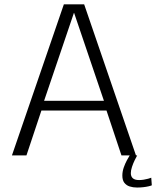

<svg xmlns="http://www.w3.org/2000/svg" viewBox="-20 -696 700 860"><path d="M33.5 0H98.5L165.5 -201H457L524 0H589L357 -676.5H266ZM177.5 -244.5 311 -638H312L445.5 -244.5ZM594 144Q608 144 621.5 142.5Q635 141 645.5 138.5Q656 136 660 134L657.5 100Q653 102 643.8 104.5Q634.5 107 623.8 108.8Q613 110.5 603 110.5Q584 110.5 575 102.5Q566 94.5 566 79.5Q566 67.5 571.2 51.5Q576.5 35.5 583.5 21.2Q590.5 7 594.5 0H561Q556.5 7 548.5 21.8Q540.5 36.5 534.2 54.5Q528 72.5 528 90.5Q528 111 537 122.8Q546 134.5 561 139.2Q576 144 594 144Z"/></svg>

Font: Anybody Thin Light
Style: Regular
Weight: 300
Version: Version 1.113;gftools[0.9.25]